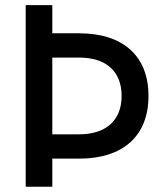

<svg xmlns="http://www.w3.org/2000/svg" viewBox="-20 -713 626 733"><path d="M78.1 0H179.7V-107.4H282.2C450.2 -107.4 546.9 -194.3 546.9 -346.7C546.9 -499 450.2 -585.9 282.2 -585.9H179.7V-693.4H78.1ZM179.7 -200.2V-493.2H282.2C385.3 -493.2 444.3 -440.4 444.3 -346.7C444.3 -253.9 385.3 -200.2 282.2 -200.2Z"/></svg>

Font: CaskaydiaCove Nerd Font
Style: Regular
Weight: 400
Designer: Aaron Bell
Foundry: Saja Typeworks
Version: Version 2111.1;Nerd Fonts 2.3.3